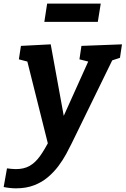

<svg xmlns="http://www.w3.org/2000/svg" viewBox="-76 -779 681 1041"><path d="M-56.1 235 -38.1 133.8Q-24.3 135.5 -12.7 136.7Q-1.1 137.9 10 137.9Q53.5 137.9 84.3 120.6Q115.2 103.3 141.1 67.1Q167 30.8 196 -26.1L189.2 21.6L69.8 -455.3L80.5 -443.1L26.3 -457.3L37.5 -530.2L199 -538.6L281.3 -87L244.2 -94.5L407.4 -456.6L412.1 -442.8L354.7 -457.3L365.5 -530.2L585.3 -538.6L574.5 -465.7L514.7 -445.8L535.5 -458L312.7 -1.8Q300.1 24.3 282.6 56.4Q265.1 88.6 240.8 121.2Q216.5 153.7 184.1 181.3Q151.7 209 108.8 225.5Q66 242.1 11.3 242.1Q-21.1 242.1 -56.1 235ZM470.2 -759.3 454.3 -660.5H164.4L179.6 -759.3Z"/></svg>

Font: Bitter Thin
Style: Italic
Weight: 100
Italic angle: -9°
Designer: Sol Matas, and Bitter project Authors
Foundry: Sol Matas
Version: Version 2.002